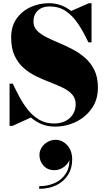

<svg xmlns="http://www.w3.org/2000/svg" viewBox="-20 -780 674 1205"><path d="M325 14.5Q278.5 14.5 241.2 -1Q204 -16.5 174 -42.5L58.5 10H40V-255H60Q79.5 -214 103 -170.2Q126.5 -126.5 156.8 -89Q187 -51.5 227 -28.2Q267 -5 320 -5Q362 -5 392.2 -21.2Q422.5 -37.5 438.8 -64.8Q455 -92 455 -125Q455 -162.5 433 -187Q411 -211.5 375 -229Q339 -246.5 295.8 -263Q252.5 -279.5 209.2 -300.2Q166 -321 130 -352Q94 -383 72 -429.8Q50 -476.5 50 -545Q50 -615 84 -663Q118 -711 172.2 -735.5Q226.5 -760 287 -760Q327 -760 362 -747.2Q397 -734.5 426.5 -711L538 -760H554.5V-514.5H534.5Q504.5 -579 470.5 -630Q436.5 -681 393.2 -710.2Q350 -739.5 292 -739.5Q244.5 -739.5 217.2 -713.5Q190 -687.5 190 -645Q190 -611.5 212 -588.5Q234 -565.5 270 -547.2Q306 -529 349.2 -511Q392.5 -493 435.5 -470.5Q478.5 -448 514.5 -416.5Q550.5 -385 572.5 -339.8Q594.5 -294.5 594.5 -230Q594.5 -155 556.5 -100.2Q518.5 -45.5 457 -15.5Q395.5 14.5 325 14.5ZM226 405V388.5Q280.5 388.5 325.5 367.8Q370.5 347 395.5 305.5Q420.5 264 414.5 202H419.5Q419.5 224 405.2 243.8Q391 263.5 368.8 275.8Q346.5 288 322 288Q278 288 252.8 259.2Q227.5 230.5 227.5 193Q227.5 167.5 241.5 145.8Q255.5 124 278.8 110.8Q302 97.5 329 97.5Q370.5 97.5 401.8 131.2Q433 165 433 221Q433 276 407 317.5Q381 359 334.5 382Q288 405 226 405Z"/></svg>

Font: Bodoni Moda Black
Style: Regular
Weight: 900
Version: Version 2.005